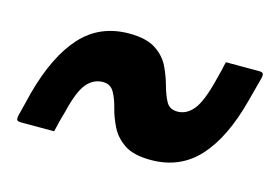

<svg xmlns="http://www.w3.org/2000/svg" viewBox="-53 -547 706 494"><g transform="rotate(15 300.0 -300.0)"><path d="M376 -150Q330 -150 305.5 -166.5Q281 -183 269 -207Q257 -231 251 -255Q245 -279 235.5 -295.5Q226 -312 206 -312Q181 -312 163 -291Q145 -270 131 -211Q128 -201 125 -190Q122 -179 120 -169L117 -157H29Q20 -157 18 -160.5Q16 -164 18 -173L34 -237Q62 -341 111.5 -395.5Q161 -450 239 -450Q285 -450 310 -433.5Q335 -417 346.5 -393Q358 -369 364.5 -345Q371 -321 380 -304.5Q389 -288 410 -288Q434 -288 452 -309.5Q470 -331 485 -390Q487 -399 490 -409.5Q493 -420 495 -431L498 -443H586Q595 -443 597 -439.5Q599 -436 597 -427L580 -363Q553 -259 503.5 -204.5Q454 -150 376 -150Z"/></g></svg>

Font: Recursive Sn Lnr St SmB
Style: Italic
Weight: 600
Italic angle: -15°
Version: Version 1.079;hotconv 1.0.112;makeotfexe 2.5.65598; ttfautoh